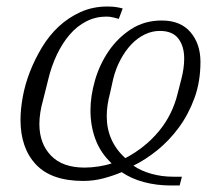

<svg xmlns="http://www.w3.org/2000/svg" viewBox="-20 -544 664 590"><path d="M532 26H506Q461 26 422 15.5Q383 5 354 -15Q328 -4 298 4Q268 12 236 12Q138 12 90.5 -38.5Q43 -89 43 -176Q43 -208 50 -246.5Q57 -285 72 -323.5Q87 -362 109 -398.5Q131 -435 160.5 -462.5Q190 -490 227.5 -507Q265 -524 310 -524Q327 -524 338.5 -522Q350 -520 357 -518L345 -486Q338 -488 328 -490.5Q318 -493 307 -493Q274 -493 245.5 -478.5Q217 -464 194.5 -438Q172 -412 155 -376.5Q138 -341 128 -299L112 -235Q107 -218 104 -199Q101 -180 101 -163Q101 -103 136.5 -66Q172 -29 240 -29Q260 -29 283 -32.5Q306 -36 323 -42Q289 -74 273.5 -115.5Q258 -157 258 -205Q258 -249 272 -297.5Q286 -346 314 -387Q342 -428 383 -454.5Q424 -481 477 -481Q535 -481 565.5 -445Q596 -409 596 -354Q596 -293 577.5 -242.5Q559 -192 529.5 -152Q500 -112 463.5 -82.5Q427 -53 390 -35Q413 -19 445 -10Q477 -1 512 -1H539ZM318 -257Q308 -220 308 -187Q308 -110 365 -58Q426 -90 468 -140.5Q510 -191 526 -257L537 -300Q546 -334 546 -364Q546 -402 528 -425.5Q510 -449 471 -449Q447 -449 424.5 -438Q402 -427 383.5 -407.5Q365 -388 350.5 -361Q336 -334 328 -302Z"/></svg>

Font: IBM Plex Serif Light
Style: Italic
Weight: 300
Italic angle: -14°
Designer: Mike Abbink, Paul van der Laan, Pieter van Rosmalen
Foundry: Bold Monday
Version: Version 3.001